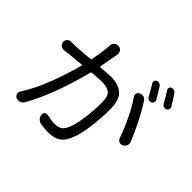

<svg xmlns="http://www.w3.org/2000/svg" viewBox="-184 -1102 1392 1392"><g transform="rotate(45 512.0 -406.0)"><path d="M953.1 -736.3Q957 -729.5 957 -722.7Q957 -718.8 955.1 -713.9Q951.2 -703.1 940.4 -698.2Q928.7 -693.4 917 -697.3Q905.3 -701.2 899.4 -711.9Q872.1 -761.7 846.7 -800.8Q840.8 -809.6 843.8 -820.3Q846.7 -831.1 856.4 -835Q863.3 -837.9 870.1 -837.9Q875 -837.9 879.9 -835.9Q892.6 -833 899.4 -822.3Q928.7 -779.3 953.1 -736.3ZM840.8 -695.3Q846.7 -684.6 842.8 -673.3Q838.9 -662.1 828.1 -657.2Q816.4 -652.3 804.2 -656.2Q792 -660.2 786.1 -671.9Q759.8 -721.7 735.4 -759.8Q729.5 -769.5 732.4 -780.3Q735.4 -791 746.1 -794.9Q752 -797.9 758.8 -797.9Q764.6 -797.9 769.5 -795.9Q781.2 -793 788.1 -782.2Q814.5 -742.2 840.8 -695.3ZM324.2 -736.3Q325.2 -754.9 338.9 -767.6Q351.6 -778.3 367.2 -778.3Q370.1 -778.3 372.1 -778.3Q390.6 -776.4 401.4 -761.7Q410.2 -750 410.2 -736.3Q410.2 -732.4 409.2 -727.5Q408.2 -720.7 407.2 -714.8Q404.3 -703.1 396.5 -656.7Q388.7 -610.4 382.8 -582Q381.8 -579.1 383.8 -577.1Q385.7 -575.2 388.7 -575.2Q462.9 -582 492.2 -582Q567.4 -582 610.4 -544.4Q653.3 -506.8 653.3 -413.1Q653.3 -313.5 639.2 -213.9Q625 -114.3 595.7 -55.7Q573.2 -9.8 538.6 8.3Q503.9 26.4 451.2 26.4Q418.9 26.4 376 19.5Q357.4 16.6 344.2 2.9Q331.1 -10.7 328.1 -30.3Q325.2 -44.9 336.4 -54.7Q347.7 -64.5 362.3 -61.5Q410.2 -50.8 443.4 -50.8Q473.6 -50.8 494.1 -61.5Q514.6 -72.3 529.3 -101.6Q551.8 -148.4 564 -232.9Q576.2 -317.4 576.2 -404.3Q576.2 -466.8 550.3 -488.3Q524.4 -509.8 470.7 -509.8Q441.4 -509.8 372.1 -503.9Q365.2 -502.9 363.3 -496.1Q287.1 -199.2 179.7 -9.8Q169.9 6.8 152.3 12.7Q143.6 15.6 135.7 15.6Q126 15.6 116.2 11.7Q101.6 4.9 96.7 -10.7Q94.7 -16.6 94.7 -21.5Q94.7 -31.2 101.6 -41Q159.2 -130.9 206.1 -252.9Q252.9 -375 282.2 -488.3Q283.2 -490.2 281.2 -492.2Q279.3 -494.1 277.3 -494.1Q207 -487.3 159.2 -482.4Q153.3 -481.4 137.7 -479.5Q122.1 -477.5 113.3 -476.6Q110.4 -476.6 107.4 -476.6Q93.8 -476.6 82 -485.4Q66.4 -497.1 66.4 -517.6Q66.4 -532.2 76.2 -543.9Q87.9 -556.6 105.5 -556.6Q126 -556.6 150.4 -556.6Q178.7 -557.6 293 -567.4Q299.8 -568.4 301.8 -575.2Q320.3 -669.9 324.2 -736.3ZM710.9 -594.7Q704.1 -603.5 704.1 -614.3Q704.1 -618.2 705.1 -622.1Q709 -637.7 722.7 -643.6Q732.4 -648.4 743.2 -648.4Q749 -648.4 755.9 -647.5Q772.5 -642.6 782.2 -627.9Q818.4 -574.2 857.9 -495.6Q897.5 -417 924.8 -349.6Q927.7 -340.8 927.7 -332Q927.7 -323.2 924.8 -315.4Q918 -297.9 901.4 -290Q893.6 -286.1 885.7 -286.1Q877.9 -286.1 871.1 -289.1Q855.5 -295.9 849.6 -311.5Q825.2 -382.8 787.1 -461.9Q749 -541 710.9 -594.7Z"/></g></svg>

Font: Gen Jyuu Gothic P Regular
Style: Regular
Weight: 400
Designer: [Source Han Sans]
Ryoko NISHIZUKA  (kana & ideographs); Paul D. Hunt (Latin, Greek & Cyrillic); Wenlong ZHANG  (bopomofo
Version: Version 1.002.20150607